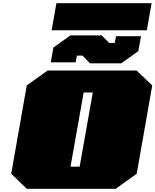

<svg xmlns="http://www.w3.org/2000/svg" viewBox="-20 -1178 970 1198"><path d="M302 -989 332 -1158H926L896 -989ZM541 -783 495 -831H460L452 -789H297L313 -881L419 -957H615L661 -910H696L704 -952H860L843 -859L737 -783ZM147 0 50 -94 147 -645 277 -738H832L930 -645L833 -94L702 0ZM420 -138H477L559 -601H502Z"/></svg>

Font: Tomorrow Black
Style: Italic
Weight: 900
Italic angle: -10°
Designer: Tony de Marco, Monica Rizzolli
Foundry: Just in Type
Version: Version 2.002